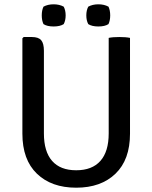

<svg xmlns="http://www.w3.org/2000/svg" viewBox="-20 -859 708 892"><path d="M584 -683V-238Q584 -117 516.5 -52Q449 13 334 13Q219 13 151.5 -52Q84 -117 84 -238V-681L90 -687H128Q159 -687 171.5 -672Q184 -657 184 -623V-239Q184 -155 222 -111.5Q260 -68 334 -68Q408 -68 446.5 -111.5Q485 -155 485 -239V-683Q504 -687 534.5 -687Q565 -687 584 -683ZM484 -828Q492 -811 492 -787.5Q492 -764 484 -747Q467 -736 437 -736Q407 -736 390 -747Q381 -764 381 -787.5Q381 -811 390 -828Q410 -839 437 -839Q464 -839 484 -828ZM276 -828Q285 -811 285 -787.5Q285 -764 276 -747Q259 -736 229 -736Q199 -736 182 -747Q174 -764 174 -787.5Q174 -811 182 -828Q202 -839 229 -839Q256 -839 276 -828Z"/></svg>

Font: Signika Negative
Style: Regular
Weight: 400
Designer: Anna Giedrys
Foundry: Anna Giedrys
Version: Version 1.001